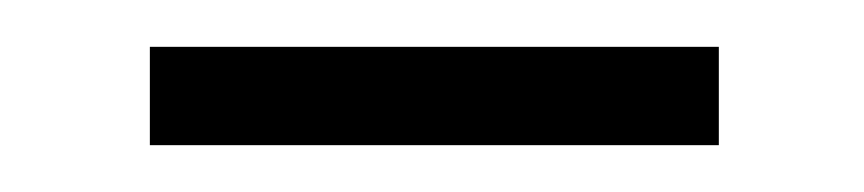

<svg xmlns="http://www.w3.org/2000/svg" viewBox="-20 -316 369 82"><path d="M44 -254V-296H287V-254Z"/></svg>

Font: Noto Sans KR Thin ExtraLight
Style: Regular
Weight: 250
Version: Version 2.004-H2;hotconv 1.0.118;makeotfexe 2.5.65603